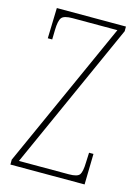

<svg xmlns="http://www.w3.org/2000/svg" viewBox="-110 -777 611 840"><g transform="rotate(15 195.5 -357.0)"><path d="M22 0V-22L322 -689H119Q80 -689 69.5 -675Q59 -661 58 -620L57 -576H37L41 -714H354V-693L54 -25H280Q319 -25 328.5 -39Q338 -53 339 -93L341 -139H361L358 0Z"/></g></svg>

Font: Noto Serif Khmer ExtraCondensed Thin
Style: Regular
Weight: 100
Width: 2
Designer: Danh Hong and the Monotype Design Team
Foundry: Monotype Imaging Inc.
Version: Version 2.004; ttfautohint (v1.8.4.7-5d5b)